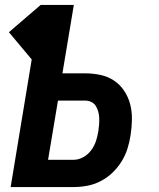

<svg xmlns="http://www.w3.org/2000/svg" viewBox="-20 -755 640 775"><path d="M23 0 108 -515 16 -625 144 -735H278L232 -459H323Q355 -459 385.5 -452.5Q416 -446 440.5 -429.5Q465 -413 481.5 -388Q498 -363 505.5 -334Q513 -305 512.5 -272.5Q512 -240 507 -209Q503 -182 494.5 -155Q486 -128 470.5 -103Q455 -78 433.5 -57.5Q412 -37 385.5 -23.5Q359 -10 331.5 -5Q304 0 277 0ZM277 -110Q297 -110 316 -120.5Q335 -131 348 -148.5Q361 -166 367.5 -186Q374 -206 377 -226Q379 -239 380 -252.5Q381 -266 380.5 -279Q380 -292 376.5 -304.5Q373 -317 366.5 -327.5Q360 -338 348.5 -343.5Q337 -349 323 -349H214L174 -110Z"/></svg>

Font: Iosevka Curly XBdExObl
Style: Regular
Weight: 800
Width: 7
Italic angle: -9°
Monospace: yes
Designer: Belleve Invis
Foundry: Belleve Invis
Version: Version 11.1.0; ttfautohint (v1.8.3)